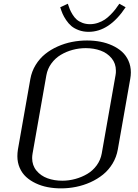

<svg xmlns="http://www.w3.org/2000/svg" viewBox="-20 -1011 748 1041"><path d="M531.7 -179.2 606.4 -603Q608.9 -615.7 608.4 -627.9Q608.4 -667 585 -695.3Q561.5 -723.6 525.1 -736.8Q488.8 -750 444.8 -750Q408.7 -750 374 -740.7Q339.4 -731.4 309.6 -713.6Q279.8 -695.8 258.8 -667.2Q237.8 -638.7 231.4 -603L156.7 -179.2Q154.3 -166 154.3 -153.8Q154.3 -114.3 177.7 -85.9Q201.2 -57.6 237.5 -44.4Q273.9 -31.2 317.9 -31.2Q353.5 -31.2 388.4 -40.8Q423.3 -50.3 453.4 -68.1Q483.4 -85.9 504.4 -114.7Q525.4 -143.6 531.7 -179.2ZM686 -582.5 618.7 -200.2Q611.3 -158.7 590.1 -123.8Q568.8 -88.9 538.6 -64.5Q508.3 -40 470.5 -22.9Q432.6 -5.9 392.3 2.2Q352.1 10.3 310.5 10.3Q272.9 10.3 238.5 3.7Q204.1 -2.9 174.1 -17.1Q144 -31.2 121.8 -51.5Q99.6 -71.8 86.9 -100.8Q74.2 -129.9 74.2 -164.1Q74.2 -181.6 77.1 -200.2L144.5 -582.5Q151.9 -624 173.3 -658.9Q194.8 -693.8 224.9 -718Q254.9 -742.2 292.7 -759Q330.6 -775.9 370.6 -783.7Q410.6 -791.5 452.1 -791.5Q489.7 -791.5 524.2 -784.9Q558.6 -778.3 588.9 -764.4Q619.1 -750.5 641.4 -730.5Q663.6 -710.4 676.5 -681.6Q689.5 -652.8 689.5 -618.2Q689.5 -601.1 686 -582.5ZM460.4 -838.4Q431.6 -838.4 407.2 -847.4Q382.8 -856.4 367.2 -869.6Q351.6 -882.8 338.6 -902.1Q325.7 -921.4 319.1 -937Q312.5 -952.6 306.6 -971.7L347.7 -990.7Q353 -974.1 358.4 -960.9Q363.8 -947.8 373.8 -931.6Q383.8 -915.5 395.8 -905Q407.7 -894.5 426.5 -887.2Q445.3 -879.9 467.8 -879.9Q490.2 -879.9 511.5 -887.2Q532.7 -894.5 548.3 -905Q564 -915.5 579.8 -931.6Q595.7 -947.8 605.7 -960.9Q615.7 -974.1 627 -990.7L661.1 -971.7Q572.8 -838.4 460.4 -838.4Z"/></svg>

Font: Resagnicto
Style: Italic
Weight: 500
Italic angle: -10°
Version: Version 0.999